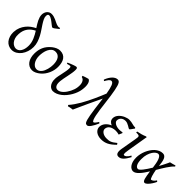

<svg xmlns="http://www.w3.org/2000/svg" viewBox="138 -1711 2699 2699"><g transform="rotate(45 1487.5 -361.0)"><path d="M318.8 -194.3Q318.8 -225.1 312.3 -253.7Q305.7 -282.2 294.4 -309.3Q283.2 -336.4 268.8 -362.1Q254.4 -387.7 239.3 -412.1Q208.5 -396.5 184.3 -377.2Q160.2 -357.9 142.6 -333.5Q125 -309.1 114.7 -278.6Q104.5 -248 102.1 -209.5Q99.1 -164.6 109.4 -131.8Q119.6 -99.1 137.2 -77.6Q154.8 -56.2 176.3 -45.7Q197.8 -35.2 216.8 -35.2Q238.3 -35.2 256.8 -45.7Q275.4 -56.2 289.3 -76.7Q303.2 -97.2 311 -126.7Q318.8 -156.2 318.8 -194.3ZM460.4 -666Q424.3 -635.7 403.6 -621.6Q382.8 -607.4 373.5 -607.4Q368.2 -607.4 358.4 -614.3Q348.6 -621.1 336.2 -631.1Q323.7 -641.1 309.1 -652.8Q294.4 -664.6 279.3 -674.6Q264.2 -684.6 249 -691.4Q233.9 -698.2 220.2 -698.2Q208 -698.2 200.7 -689.2Q193.4 -680.2 193.4 -656.7Q193.4 -631.8 207.3 -603.3Q221.2 -574.7 241.9 -542.5Q262.7 -510.3 287.1 -474.6Q311.5 -439 332.3 -399.7Q353 -360.4 366.9 -317.4Q380.9 -274.4 380.9 -227.5Q380.9 -179.2 366.2 -134.5Q351.6 -89.8 325.7 -55.4Q299.8 -21 264.6 -0.5Q229.5 20 188.5 20Q155.3 20 125.5 6.3Q95.7 -7.3 74.2 -33.4Q52.7 -59.6 41 -97.2Q31.2 -128.4 31.2 -166.5Q31.2 -174.3 31.7 -182.6Q34.2 -231.4 51 -272Q67.9 -312.5 93.8 -345Q119.6 -377.4 152.3 -401.6Q185.1 -425.8 219.2 -442.4Q203.6 -466.3 189 -490Q174.3 -513.7 163.1 -536.9Q151.9 -560.1 145 -583.3Q138.2 -606.4 138.2 -629.9Q138.2 -651.4 144.8 -670.7Q151.4 -689.9 163.6 -704.6Q175.8 -719.2 192.9 -728Q210 -736.8 231.4 -736.8Q255.9 -736.8 277.1 -730.7Q298.3 -724.6 317.6 -716.1Q336.9 -707.5 354.2 -698.5Q371.6 -689.5 387.9 -683.1Q404.3 -676.8 419.7 -675Q435.1 -673.3 450.7 -680.2Q453.6 -677.7 455.1 -675.3Q456.5 -672.9 460.4 -666Z M752 -246.1Q752 -320.8 724.6 -360.4Q697.3 -399.9 647 -399.9Q611.8 -399.9 587.9 -379.6Q564 -359.4 549.3 -328.6Q534.7 -297.9 528.3 -262Q522 -226.1 522 -194.8Q522 -162.1 530 -133.1Q538.1 -104 552.5 -82.3Q566.9 -60.5 586.2 -47.9Q605.5 -35.2 627.9 -35.2Q650.4 -35.2 668.2 -45.2Q686 -55.2 700 -72Q713.9 -88.9 723.6 -110.6Q733.4 -132.3 739.7 -155.8Q746.1 -179.2 749 -202.6Q752 -226.1 752 -246.1ZM821.8 -272.9Q821.8 -240.2 814.5 -206.8Q807.1 -173.3 793 -141.8Q778.8 -110.4 758.1 -81.8Q737.3 -53.2 710 -30.8Q697.3 -20.5 683.1 -11.2Q668.9 -2 654.3 5.1Q639.6 12.2 624.5 16.1Q609.4 20 594.7 20Q560.5 20 533.9 5.6Q507.3 -8.8 489 -33.9Q470.7 -59.1 461.2 -93.5Q451.7 -127.9 451.7 -168Q451.7 -203.1 457.5 -235.6Q463.4 -268.1 476.6 -298.3Q489.7 -328.6 511.7 -356.4Q533.7 -384.3 565.9 -410.2Q590.8 -429.7 620.6 -443.4Q650.4 -457 680.7 -457Q718.8 -457 745.6 -443.4Q772.5 -429.7 789.3 -405.3Q806.2 -380.9 814 -347.2Q821.8 -313.5 821.8 -272.9Z M1285.6 -287.1Q1280.8 -253.4 1267.6 -217.8Q1254.4 -182.1 1234.6 -147.9Q1214.8 -113.8 1189.5 -83.3Q1164.1 -52.7 1134.5 -29.8Q1105 -6.8 1072.8 6.6Q1040.5 20 1007.3 20Q995.6 20 978.3 13.7Q960.9 7.3 944.8 -9.3Q928.7 -25.9 917.7 -54.7Q906.7 -83.5 908.7 -127.9Q909.7 -154.3 916 -185.5Q922.4 -216.8 929.4 -249.5Q936.5 -282.2 942.1 -313.5Q947.8 -344.7 947.8 -371.1Q947.8 -382.3 946.3 -388.9Q944.8 -395.5 942.1 -398.7Q939.5 -401.9 935.8 -402.8Q932.1 -403.8 927.7 -403.8Q923.3 -403.8 915 -401.9Q906.7 -399.9 898.4 -397.7Q890.1 -395.5 877.4 -392.1L871.6 -410.2Q892.1 -419.4 912.8 -428Q933.6 -436.5 951.2 -442.9Q968.8 -449.2 982.2 -453.1Q995.6 -457 1001.5 -457Q1015.6 -457 1020.5 -447.8Q1025.4 -438.5 1025.4 -416Q1025.4 -388.2 1019.5 -353Q1013.7 -317.9 1006.3 -282Q999 -246.1 992.2 -212.9Q985.4 -179.7 983.4 -155.8Q978 -97.2 994.6 -68.1Q1011.2 -39.1 1044.4 -39.1Q1065.4 -39.1 1085.4 -49.8Q1105.5 -60.5 1123.5 -78.4Q1141.6 -96.2 1157.5 -119.1Q1173.3 -142.1 1185.8 -166.7Q1198.2 -191.4 1206.3 -215.8Q1214.4 -240.2 1217.3 -261.2Q1221.7 -290.5 1220.2 -315.4Q1218.8 -340.3 1211.4 -359.6Q1204.1 -378.9 1190.7 -391.8Q1177.2 -404.8 1157.2 -409.2L1152.3 -427.7Q1161.1 -431.6 1173.1 -435.8Q1185.1 -439.9 1197.8 -444.1Q1210.4 -448.2 1222.4 -451.4Q1234.4 -454.6 1243.7 -457Q1272 -447.3 1284.2 -403.3Q1290.5 -379.9 1290.5 -347.7Q1290.5 -320.3 1285.6 -287.1Z M1793.5 -121.1Q1779.3 -89.4 1765.4 -63.2Q1751.5 -37.1 1738.3 -18.6Q1725.1 0 1712.6 10Q1700.2 20 1688.5 20Q1677.2 20 1668.2 16.4Q1659.2 12.7 1651.4 -0.5Q1643.6 -13.7 1636.2 -39.8Q1628.9 -65.9 1620.8 -110.8Q1612.8 -155.8 1603.5 -222.2Q1594.2 -288.6 1583 -383.3Q1582 -388.7 1581.5 -393.6Q1581.1 -398.4 1580.6 -403.3Q1557.1 -354.5 1533.9 -305.7Q1510.7 -256.8 1487.3 -206.5Q1463.9 -156.2 1440.2 -103.8Q1416.5 -51.3 1391.6 4.9Q1382.8 5.9 1372.1 7.3Q1361.3 8.8 1350.6 10.7Q1339.8 12.7 1329.6 14.9Q1319.3 17.1 1310.5 20L1299.3 3.9Q1328.1 -27.8 1355.2 -67.1Q1382.3 -106.4 1407.5 -149.7Q1432.6 -192.9 1455.3 -238.3Q1478 -283.7 1498.3 -327.9Q1518.6 -372.1 1536.1 -413.3Q1553.7 -454.6 1567.9 -489.7Q1553.2 -579.6 1535.4 -622.6Q1517.6 -665.5 1493.2 -665.5Q1482.9 -665.5 1474.4 -660.9Q1465.8 -656.2 1457.3 -646.7Q1448.7 -637.2 1439.5 -622.6Q1430.2 -607.9 1418.5 -588.4L1402.3 -602.5Q1415 -636.2 1431.2 -662.4Q1447.3 -688.5 1465.1 -706.1Q1482.9 -723.6 1501.7 -732.9Q1520.5 -742.2 1539.1 -742.2Q1551.3 -742.2 1561.8 -736.6Q1572.3 -731 1581.3 -716.3Q1590.3 -701.7 1598.4 -675.8Q1606.4 -649.9 1614.5 -609.6Q1622.6 -569.3 1630.9 -512.5Q1639.2 -455.6 1648.4 -378.9Q1655.8 -317.9 1663.3 -262.9Q1670.9 -208 1679.7 -166.3Q1688.5 -124.5 1698.7 -99.9Q1709 -75.2 1721.7 -75.2Q1727.1 -75.2 1733.9 -80.6Q1740.7 -85.9 1748 -94.5Q1755.4 -103 1762.7 -114Q1770 -125 1777.3 -136.2Z M2198.7 -425.8Q2176.8 -393.6 2164.1 -377.2Q2151.4 -360.8 2144.5 -360.8Q2139.6 -360.8 2128.2 -368.2Q2116.7 -375.5 2101.1 -384.5Q2085.4 -393.6 2066.9 -400.9Q2048.3 -408.2 2029.8 -408.2Q2007.3 -408.2 1990 -401.6Q1972.7 -395 1960.7 -383.5Q1948.7 -372.1 1942.6 -356.7Q1936.5 -341.3 1936.5 -323.2Q1936.5 -312.5 1944.1 -301Q1951.7 -289.6 1966.6 -279.8Q1981.4 -270 2003.7 -263.7Q2025.9 -257.3 2054.7 -257.3Q2070.3 -257.3 2084.7 -259.3Q2099.1 -261.2 2111.3 -264.2L2118.2 -253.9L2095.7 -203.1Q2080.6 -208 2063.5 -210.4Q2046.4 -212.9 2030.8 -212.9Q2002.9 -212.9 1979.2 -206.5Q1955.6 -200.2 1938 -188.2Q1920.4 -176.3 1910.4 -158.7Q1900.4 -141.1 1900.4 -119.1Q1900.4 -105 1908.4 -91.3Q1916.5 -77.6 1931.2 -67.1Q1945.8 -56.6 1966.3 -50.3Q1986.8 -43.9 2011.7 -43.9Q2033.7 -43.9 2050.8 -45.7Q2067.9 -47.4 2085 -54Q2102.1 -60.5 2121.3 -73Q2140.6 -85.4 2166.5 -106.9L2181.6 -85.9Q2153.8 -58.1 2128.4 -38.1Q2103 -18.1 2077.4 -5.1Q2051.8 7.8 2024.9 13.9Q1998 20 1967.8 20Q1935.1 20 1908.7 11.7Q1882.3 3.4 1864 -11Q1845.7 -25.4 1835.7 -44.9Q1825.7 -64.5 1825.7 -86.9Q1825.7 -110.4 1834.5 -131.6Q1843.3 -152.8 1858.2 -170.4Q1873 -188 1893.1 -201.9Q1913.1 -215.8 1935.5 -225.1Q1906.2 -237.3 1889.9 -257.1Q1873.5 -276.9 1873.5 -307.1Q1873.5 -329.6 1882.6 -349.4Q1891.6 -369.1 1906.5 -385.7Q1921.4 -402.3 1940.7 -415.8Q1960 -429.2 1980.2 -438.2Q2000.5 -447.3 2020 -452.1Q2039.6 -457 2055.7 -457Q2078.6 -457 2096.2 -453.6Q2113.8 -450.2 2128.9 -446.3Q2144 -442.4 2157.7 -439.7Q2171.4 -437 2186.5 -439Q2190.9 -436.5 2193.4 -433.6Q2195.8 -430.7 2198.7 -425.8Z M2448.7 -106.9Q2416 -44.9 2383.8 -12.5Q2351.6 20 2313.5 20Q2248 20 2267.6 -92.8L2306.6 -316.9Q2311.5 -345.2 2313 -361.8Q2314.5 -378.4 2308.8 -386.5Q2303.2 -394.5 2288.8 -396.7Q2274.4 -398.9 2247.6 -398.9L2250.5 -418Q2281.2 -423.3 2317.1 -433.1Q2353 -442.9 2385.3 -457H2400.4L2347.7 -141.1Q2341.8 -108.4 2341.1 -90.3Q2340.3 -72.3 2342.5 -63.5Q2344.7 -54.7 2349.6 -52.7Q2354.5 -50.8 2360.4 -50.8Q2371.6 -50.8 2390.4 -66.4Q2409.2 -82 2432.6 -122.1Z M2628.9 -51.8Q2639.6 -51.8 2655 -64.9Q2670.4 -78.1 2688.2 -100.6Q2706.1 -123 2725.6 -152.6Q2745.1 -182.1 2764.6 -214.8Q2759.8 -250.5 2753.7 -284.9Q2747.6 -319.3 2738 -346.2Q2728.5 -373 2714.6 -389.4Q2700.7 -405.8 2680.7 -405.8Q2666.5 -405.8 2646.5 -391.8Q2626.5 -377.9 2608.2 -350.3Q2589.8 -322.8 2577.1 -281.5Q2564.5 -240.2 2564.5 -185.1Q2564.5 -121.6 2582 -86.7Q2599.6 -51.8 2628.9 -51.8ZM2974.6 -446.8Q2954.6 -429.2 2935.1 -404.1Q2915.5 -378.9 2895.8 -349.6Q2876 -320.3 2856.4 -287.6Q2836.9 -254.9 2817.4 -221.7Q2821.8 -196.8 2827.6 -170.9Q2833.5 -145 2840.1 -124Q2846.7 -103 2853.5 -89.6Q2860.4 -76.2 2865.7 -76.2Q2873.5 -76.2 2883.1 -80.8Q2892.6 -85.4 2901.9 -93.3Q2911.1 -101.1 2919.2 -110.6Q2927.2 -120.1 2932.6 -129.9Q2939 -126 2941.9 -122.6Q2944.8 -119.1 2948.7 -115.2Q2943.4 -102.5 2935.3 -87.6Q2927.2 -72.8 2917.5 -57.9Q2907.7 -43 2896.7 -28.8Q2885.7 -14.6 2874.8 -3.9Q2863.8 6.8 2852.8 13.4Q2841.8 20 2832.5 20Q2820.3 20 2811.5 9.5Q2802.7 -1 2796.1 -22.2Q2789.6 -43.5 2784.2 -75.2Q2778.8 -106.9 2772.9 -148.9Q2751.5 -114.3 2730 -83.5Q2708.5 -52.7 2687 -29.8Q2665.5 -6.8 2644.3 6.6Q2623 20 2601.6 20Q2585.4 20 2567.1 10.7Q2548.8 1.5 2533.4 -18.8Q2518.1 -39.1 2507.8 -71Q2497.6 -103 2497.6 -148.9Q2497.6 -184.1 2505.4 -220.5Q2513.2 -256.8 2527.8 -291Q2542.5 -325.2 2562.7 -355.5Q2583 -385.7 2607.9 -408.2Q2632.8 -430.7 2661.6 -443.8Q2690.4 -457 2721.7 -457Q2745.6 -457 2760.7 -444.8Q2775.9 -432.6 2785.2 -410.9Q2794.4 -389.2 2799.6 -358.6Q2804.7 -328.1 2808.6 -291.5Q2821.3 -314.5 2832.5 -336.2Q2843.8 -357.9 2853.3 -377Q2862.8 -396 2870.1 -411.6Q2877.4 -427.2 2881.8 -438Q2902.8 -442.4 2923.8 -448.2Q2944.8 -454.1 2967.8 -460.9Q2970.7 -455.6 2971.9 -452.9Q2973.1 -450.2 2974.6 -446.8Z"/></g></svg>

Font: Akkhara
Style: Italic
Weight: 400
Italic angle: -7°
Designer: J. Victor Gaultney
Version: Version 1.00 June 13, 2006, initial release